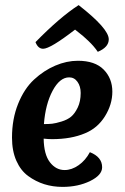

<svg xmlns="http://www.w3.org/2000/svg" viewBox="-20 -722 488 752"><path d="M406 -568Q406 -537 363 -519Q349 -540 326.5 -561.5Q304 -583 289 -594L274 -606Q177 -531 149 -531Q129 -531 119 -557Q215 -655 288 -702Q406 -610 406 -568ZM151 -179Q152 -117 175.5 -86.5Q199 -56 233 -56Q261 -56 288 -75Q315 -94 332 -126Q380 -107 380 -67Q380 -36 333 -13Q286 10 225 10Q187 10 153.5 -0.5Q120 -11 90.5 -32.5Q61 -54 44 -92.5Q27 -131 27 -183Q27 -256 51 -315.5Q75 -375 113.5 -410.5Q152 -446 196.5 -465Q241 -484 285 -484Q352 -484 386 -449.5Q420 -415 420 -363Q420 -313 391 -266.5Q362 -220 313 -200Q259 -177 184 -177Q169 -177 151 -179ZM296 -358Q296 -384 283.5 -401.5Q271 -419 251 -419Q214 -419 186 -366.5Q158 -314 152 -236Q171 -236 184.5 -237.5Q198 -239 221 -246Q244 -253 258.5 -265Q273 -277 284.5 -301Q296 -325 296 -358Z"/></svg>

Font: Overlock
Style: Bold Italic
Weight: 700
Version: Version 1.001